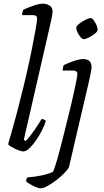

<svg xmlns="http://www.w3.org/2000/svg" viewBox="-20 -820 561 1040"><path d="M107 0Q95 0 76.5 -7.5Q58 -15 42.5 -24Q27 -33 24 -39Q30 -59 40.5 -96.5Q51 -134 64.5 -183Q78 -232 91 -286Q108 -351 124 -421Q140 -491 152.5 -553.5Q165 -616 173 -661Q181 -706 181 -721Q181 -738 159 -738H100Q100 -755 107 -768Q134 -780 163 -790Q192 -800 213 -800Q233 -800 249 -789.5Q265 -779 265 -757Q265 -754 262 -735Q259 -716 253 -691L109 -63L119 -56Q129 -65 145 -86Q161 -107 177.5 -131.5Q194 -156 205 -175Q222 -175 228 -164Q222 -143 208 -115Q194 -87 176 -61Q158 -35 140 -17.5Q122 0 107 0ZM199 200Q190 200 174.5 193.5Q159 187 143.5 178Q128 169 121 162Q123 147 128 141Q168 138 204 130.5Q240 123 267 111Q272 101 282 69.5Q292 38 303.5 -6Q315 -50 327.5 -99.5Q340 -149 351 -195Q358 -221 366 -256Q374 -291 381.5 -325Q389 -359 394 -384.5Q399 -410 399 -419Q399 -430 392 -434Q385 -438 374 -438H319Q319 -444 321 -453.5Q323 -463 326 -468Q352 -480 381.5 -490Q411 -500 431 -500Q476 -500 476 -456Q476 -449 472.5 -430Q469 -411 464 -388L353 87Q348 97 330 116Q312 135 287.5 154Q263 173 239 186.5Q215 200 199 200ZM434 -608Q426 -608 416.5 -619Q407 -630 400 -644.5Q393 -659 393 -669Q393 -679 409 -691.5Q425 -704 443.5 -713Q462 -722 471 -722Q479 -722 487.5 -710.5Q496 -699 502.5 -684.5Q509 -670 509 -660Q509 -650 494.5 -638Q480 -626 462 -617Q444 -608 434 -608Z"/></svg>

Font: Texturina Extralight
Style: Italic
Weight: 200
Italic angle: -11°
Designer: Guillermo Torres Carreño
Foundry: Omnibus-Type
Version: Version 1.002; ttfautohint (v1.8.3)